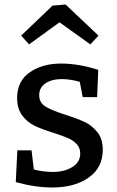

<svg xmlns="http://www.w3.org/2000/svg" viewBox="-20 -822 519 852"><path d="M270 -313Q323 -296 356 -280.5Q389 -265 412.5 -235Q436 -205 436 -157Q436 -78 373.5 -34Q311 10 212 10Q136 10 50 -14L57 -155H120L130 -70Q172 -59 215 -59Q265 -59 300.5 -80.5Q336 -102 336 -141Q336 -166 320.5 -182.5Q305 -199 282 -209Q259 -219 219 -232Q167 -248 134.5 -263.5Q102 -279 79 -309Q56 -339 56 -387Q56 -462 112 -501Q168 -540 251 -540Q328 -540 416 -512L411 -391H347L334 -459Q292 -471 254 -471Q209 -471 181.5 -452Q154 -433 154 -400Q154 -366 182 -349Q210 -332 270 -313ZM271 -802 417 -664 381 -625 244 -723 109 -625 74 -664 213 -797Z"/></svg>

Font: Bitter Pro Medium
Style: Regular
Weight: 500
Designer: Sol Matas, and Bitter project Authors
Foundry: Sol Matas
Version: Version 1.010